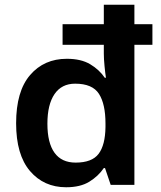

<svg xmlns="http://www.w3.org/2000/svg" viewBox="-20 -780 678 810"><path d="M259 10Q165 10 106.5 -58.5Q48 -127 48 -260Q48 -395 107 -463.5Q166 -532 262 -532Q322 -532 360.5 -509Q399 -486 422 -452H427Q424 -470 421 -501Q418 -532 418 -554V-591H244V-678H418V-760H547V-678H623V-591H547V0H447L423 -71H418Q395 -37 357 -13.5Q319 10 259 10ZM299 -94Q368 -94 396 -131Q424 -168 425 -244V-259Q425 -341 397.5 -384Q370 -427 297 -427Q240 -427 210 -383Q180 -339 180 -258Q180 -177 210 -135.5Q240 -94 299 -94Z"/></svg>

Font: Noto Sans Sora Sompeng SemiBold
Style: Regular
Weight: 600
Version: Version 2.101